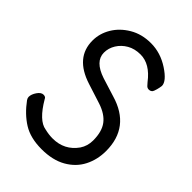

<svg xmlns="http://www.w3.org/2000/svg" viewBox="-218 -815 936 936"><g transform="rotate(45 250.0 -347.5)"><path d="M246 24Q169 24 118.5 -7.5Q68 -39 27 -95Q21 -104 21 -112Q21 -130 35 -150.5Q49 -171 65 -171Q80 -171 84 -160Q139 -66 192 -58Q221 -51 247 -51Q328 -51 374 -116Q394 -146 394 -184Q394 -245 368 -279.5Q342 -314 287 -332L184 -365Q47 -409 47 -526Q47 -575 73 -618.5Q99 -662 147 -690.5Q195 -719 258 -719Q324 -719 383.5 -680Q443 -641 443 -609Q443 -607 440.5 -594Q438 -581 432.5 -566Q427 -551 410 -551Q399 -551 391.5 -560Q384 -569 380 -573Q326 -644 261 -644Q221 -644 191.5 -627Q162 -610 145 -582.5Q128 -555 128 -524Q128 -464 215 -435L311 -405Q475 -357 475 -192Q475 -133 450 -84Q425 -35 373.5 -5.5Q322 24 246 24Z"/></g></svg>

Font: LXGW WenKai Mono Medium
Style: Regular
Weight: 500
Monospace: yes
Designer: LXGW / Fontworks Inc.
Foundry: LXGW / Fontworks Inc.
Version: Version 1.520; June 14, 2025